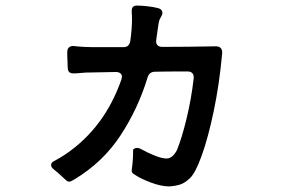

<svg xmlns="http://www.w3.org/2000/svg" viewBox="-20 -654 1040 688"><path d="M562 -486Q645 -486 753 -488Q778 -488 776 -462Q766 -352 746 -256.5Q726 -161 703 -97Q680 -33 660 -15Q643 1 627.5 6.5Q612 12 587 14Q557 14 519 -0.5Q481 -15 460 -30Q456 -32 454 -35Q452 -38 452 -42Q452 -47 454.5 -65Q457 -83 457 -118Q463 -124 472 -124Q478 -124 485 -120Q510 -106 535.5 -96Q561 -86 577 -86Q598 -86 614 -116Q632 -160 649 -231Q666 -302 674 -373Q676 -398 651 -398Q575 -398 536 -397Q515 -397 509 -377Q475 -265 412 -169Q349 -73 248 -12Q234 -3 228 -3Q223 -3 218 -7Q213 -11 207 -17Q203 -20 195.5 -27.5Q188 -35 174 -46Q163 -54 163 -63Q163 -72 176 -78Q195 -88 216 -102Q355 -197 415 -369Q417 -377 417 -379Q417 -387 411 -391.5Q405 -396 395 -396L289 -394L249 -391H243Q223 -391 223 -410Q222 -417 222 -433Q221 -444 221 -467Q221 -479 227.5 -484.5Q234 -490 246 -489Q274 -485 329 -485H422Q444 -485 447 -508Q453 -551 453 -586Q453 -601 452 -609V-615Q452 -634 470 -634Q487 -634 509 -631.5Q531 -629 546 -625Q562 -621 562 -607Q562 -602 558.5 -596.5Q555 -591 554 -588Q550 -581 549 -573.5Q548 -566 547 -562L540 -512Q538 -500 543.5 -493Q549 -486 562 -486Z"/></svg>

Font: Shippori Gothic B2 Bold
Style: Regular
Weight: 700
Designer: FONTDASU
Foundry: FONTDASU / Google Inc. / but / Adobe
Version: Version 1.130